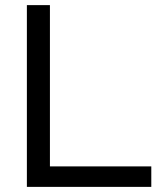

<svg xmlns="http://www.w3.org/2000/svg" viewBox="-20 -730 624 750"><path d="M85 0V-710H175V-80H571V0Z"/></svg>

Font: PTCRaleway Medium
Style: Regular
Weight: 500
Designer: Matt McInerney, Pablo Impallari, Rodrigo Fuenzalida
Foundry: Matt McInerney, Pablo Impallari, Rodrigo Fuenzalida
Version: Version 3.000g; ttfautohint (v1.5) -l 8 -r 28 -G 28 -x 14 -D